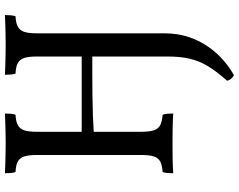

<svg xmlns="http://www.w3.org/2000/svg" viewBox="-115 -604 968 778"><g transform="rotate(-90 369.0 -215.0)"><path d="M453 249Q446 245 439.5 238Q433 231 431 221Q470 177 491 141.5Q512 106 520.5 68Q529 30 529 -19V-549Q529 -583 523 -601Q517 -619 502 -627Q487 -635 460 -636Q457 -644 456 -655Q455 -666 455 -679Q474 -678 493.5 -677.5Q513 -677 534 -676.5Q555 -676 576 -676Q598 -676 618 -676.5Q638 -677 657.5 -677.5Q677 -678 697 -679Q697 -666 696 -655Q695 -644 692 -636Q666 -635 650.5 -627Q635 -619 629 -601Q623 -583 623 -549V-33Q623 21 608 65.5Q593 110 568.5 145Q544 180 514 206Q484 232 453 249ZM56 3Q56 -11 57 -21.5Q58 -32 61 -40Q88 -42 103 -49.5Q118 -57 124 -75.5Q130 -94 130 -127V-549Q130 -583 124 -601Q118 -619 103 -627Q88 -635 61 -636Q58 -644 57 -655Q56 -666 56 -679Q75 -678 94.5 -677.5Q114 -677 135 -676.5Q156 -676 177 -676Q199 -676 219 -676.5Q239 -677 258.5 -677.5Q278 -678 298 -679Q298 -666 297 -655Q296 -644 293 -636Q267 -635 251.5 -627Q236 -619 230 -601Q224 -583 224 -549V-127Q224 -94 230 -75.5Q236 -57 251.5 -49.5Q267 -42 293 -40Q296 -32 297 -21.5Q298 -11 298 3Q268 1 237 0.5Q206 0 177 0Q148 0 115 0.5Q82 1 56 3ZM219 -319V-368H534V-325Q506 -325 464 -325Q422 -325 376.5 -324.5Q331 -324 289.5 -322.5Q248 -321 219 -319Z"/></g></svg>

Font: Vollkorn
Style: Regular
Weight: 400
Designer: Friedrich Althausen
Foundry: Friedrich Althausen
Version: Version 5.001